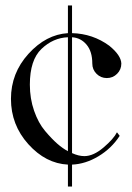

<svg xmlns="http://www.w3.org/2000/svg" viewBox="-20 -681 483 701"><path d="M243 -80V0H228V-80Q147 -84 83.5 -154.5Q20 -225 20 -320Q20 -414 84 -484.5Q148 -555 228 -560V-661H243V-560Q319 -558 379 -514Q422 -479 423 -449Q423 -427 407.5 -411.5Q392 -396 370 -396Q348 -396 332.5 -411.5Q317 -427 317 -449Q317 -493 296 -518Q275 -543 243 -545V-122Q267 -111 288 -111Q321 -111 358 -142.5Q395 -174 407 -198L417 -185Q387 -139 339.5 -110.5Q292 -82 243 -80ZM228 -129V-545Q174 -543 131.5 -502.5Q89 -462 89 -372Q89 -321 104.5 -276.5Q120 -232 144.5 -203Q169 -174 189 -156.5Q209 -139 228 -129Z"/></svg>

Font: kawoszeh
Style: Medium
Weight: 500
Version: Version 000.030